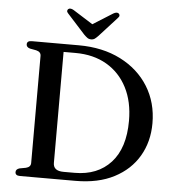

<svg xmlns="http://www.w3.org/2000/svg" viewBox="-59 -939 901 993"><g transform="rotate(5 392.0 -442.5)"><path d="M57 -18.5Q57 -33.5 76 -39L108.5 -45Q133.5 -51 133.5 -72V-628Q133.5 -649 108.5 -655L76 -661Q57 -666.5 57 -681.5Q57 -700 81.5 -700H325.5Q450 -700 543.5 -652.5Q637 -605 688.8 -521.8Q740.5 -438.5 740.5 -331Q740.5 -235.5 696.8 -160.8Q653 -86 570.2 -43Q487.5 0 369.5 0H81.5Q57 0 57 -18.5ZM362 -41Q480.5 -41 549.5 -116.2Q618.5 -191.5 618.5 -333.5Q618.5 -432.5 581 -505.5Q543.5 -578.5 474.8 -618.8Q406 -659 312 -659H250.5V-83Q250.5 -41 304.5 -41ZM423 -757.5Q413.5 -747.5 405.8 -741.8Q398 -736 386.5 -736Q375 -736 367 -741.8Q359 -747.5 349 -757.5L257 -859Q250 -866 250.5 -872.2Q251 -878.5 255.5 -882Q265.5 -889.5 283 -879.5L386 -814.5L489.5 -879.5Q507 -889.5 517 -882Q521.5 -878.5 522 -872.2Q522.5 -866 515.5 -859Z"/></g></svg>

Font: Fraunces 9pt S000
Style: Regular
Weight: 400
Version: Version 1.000; ttfautohint (v1.8.3)